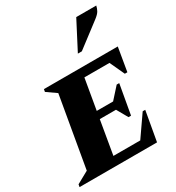

<svg xmlns="http://www.w3.org/2000/svg" viewBox="-222 -930 962 1047"><g transform="rotate(-30 259.5 -406.0)"><path d="M-30 0 -27 -16 49 -58 126 -502 66 -544 69 -560H534L509 -412H493L450 -505H292L259 -313H362L425 -383H441L408 -197H392L353 -266H251L215 -55H384L475 -186H491L458 0ZM326 -635 418 -812H544Q541 -797 533 -782Q525 -767 501 -749L351 -635Z"/></g></svg>

Font: Spectral SC ExtraBold
Style: Italic
Weight: 800
Italic angle: -10°
Designer: Jean-Baptiste Levee
Foundry: Production Type
Version: Version 2.001